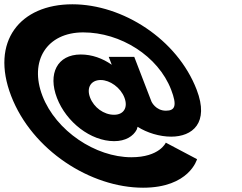

<svg xmlns="http://www.w3.org/2000/svg" viewBox="-188 -860 1129 895"><path d="M585.5 -344C537.5 -344 518.3 -386 518.3 -386L437.8 -595H318.8L333 -558C290.5 -588 240.5 -606 188.5 -606C78.5 -606 34.2 -516 77.7 -403C120.9 -291 234.2 -202 344.2 -202C397.2 -202 433.3 -225 449.4 -256L453.4 -269C497.2 -241 556.1 -223 610.1 -223C708.1 -223 788.8 -286 728.7 -442C637.8 -678 383.4 -840 149.4 -840C-94.6 -840 -234 -667 -136.1 -413C-38.3 -159 234.8 15 478.8 15C694.8 15 730.5 -118 730.5 -118L584.9 -195C584.9 -195 556.1 -127 424.1 -127C257.1 -127 72.7 -250 9.9 -413C-52.9 -576 29.9 -709 199.9 -709C373.9 -709 549.2 -599 609.7 -442C638.2 -368 628.5 -344 585.5 -344ZM232 -405C213.9 -452 236.4 -487 281.4 -487C324.4 -487 373.9 -452 392 -405C409.7 -359 388.8 -325 343.8 -325C295.8 -325 249.7 -359 232 -405Z"/></svg>

Font: Hussar
Style: BdOpOblFour
Weight: 700
Foundry: Cannot Into Space Fonts
Version: Version 2.00